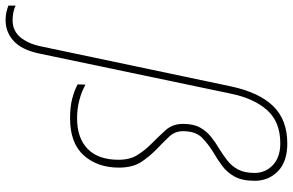

<svg xmlns="http://www.w3.org/2000/svg" viewBox="-339 -605 1045 685"><g transform="rotate(90 183.5 -262.5)"><path d="M-87 240Q-104 240 -116.5 237Q-129 234 -139 230V204Q-128 210 -114 212.5Q-100 215 -86 215Q-50 215 -27 188.5Q-4 162 6 116L149 -563Q170 -663 219 -714Q268 -765 353 -765Q418 -765 452 -731.5Q486 -698 486 -649Q486 -604 471 -577Q456 -550 433 -533Q410 -516 386 -502Q356 -484 332.5 -461Q309 -438 309 -393Q309 -364 329 -343Q349 -322 373 -299Q398 -275 418.5 -244.5Q439 -214 439 -164Q439 -88 395.5 -39Q352 10 263 10Q221 10 191.5 2Q162 -6 142 -17L143 -45Q168 -31 198.5 -23Q229 -15 263 -15Q334 -15 372.5 -53Q411 -91 411 -163Q411 -203 394.5 -229.5Q378 -256 356 -278Q330 -304 306.5 -329.5Q283 -355 283 -393Q283 -431 296.5 -454.5Q310 -478 330.5 -494Q351 -510 373 -523Q394 -536 413.5 -551Q433 -566 445.5 -589Q458 -612 458 -648Q458 -687 430 -713.5Q402 -740 352 -740Q276 -740 234 -693Q192 -646 175 -563L32 120Q19 182 -12.5 211Q-44 240 -87 240Z"/></g></svg>

Font: Noto Sans Disp Thin
Style: Italic
Weight: 100
Italic angle: -12°
Designer: Monotype Design Team
Foundry: Monotype Imaging Inc.
Version: Version 2.000;GOOG;noto-source:20170915:90ef993387c0